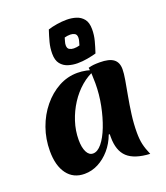

<svg xmlns="http://www.w3.org/2000/svg" viewBox="-161 -979 969 1121"><g transform="rotate(-20 324.0 -418.5)"><path d="M388 -156Q369 -105 336.5 -67.5Q304 -30 263.5 -9Q223 12 178 12Q109 12 70.5 -39.5Q32 -91 32 -182Q32 -257 56 -324.5Q80 -392 123 -444.5Q166 -497 221 -527Q276 -557 338 -557Q365 -557 392.5 -551.5Q420 -546 439 -537Q393 -521 351.5 -485.5Q310 -450 279 -402Q248 -354 230 -298.5Q212 -243 212 -186Q212 -139 226 -111Q240 -83 265 -83Q293 -83 320 -116Q347 -149 368.5 -204.5Q390 -260 403.5 -327.5Q417 -395 417 -464Q417 -493 415.5 -518.5Q414 -544 411 -562Q429 -567 444 -568.5Q459 -570 482 -570Q540 -570 567 -550Q594 -530 594 -487Q594 -462 587 -421Q580 -380 570.5 -329Q561 -278 553.5 -221.5Q546 -165 546 -110Q546 -68 553 -37Q560 -6 577 33Q481 28 437.5 -12.5Q394 -53 394 -137Q394 -146 394 -149Q394 -152 395 -155ZM405 -703Q408 -715 411.5 -726Q415 -737 415 -748Q415 -768 402.5 -774.5Q390 -781 376 -781Q357 -781 340 -776Q337 -764 333.5 -753Q330 -742 330 -731Q330 -711 342.5 -704.5Q355 -698 369 -698Q388 -698 405 -703ZM477 -627Q452 -620 421.5 -614.5Q391 -609 360 -609Q331 -609 303 -617.5Q275 -626 257 -648.5Q239 -671 239 -712Q239 -748 248 -782Q257 -816 269 -852Q294 -860 325 -865Q356 -870 386 -870Q416 -870 443.5 -861.5Q471 -853 489 -831Q507 -809 507 -767Q507 -731 498 -697Q489 -663 477 -627Z"/></g></svg>

Font: Merienda ExtraBold
Style: Regular
Weight: 800
Designer: Eduardo Rodriguez Tunni
Foundry: Eduardo Rodriguez Tunni
Version: Version 2.001